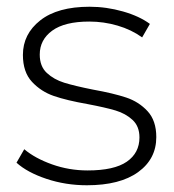

<svg xmlns="http://www.w3.org/2000/svg" viewBox="-20 -546 518 570"><path d="M118 -15C156 -2.3 196 4 238 4C303.3 4 354 -9 390 -35C426 -61 444 -95.7 444 -139C444 -171.7 435.3 -197.3 418 -216C400.7 -234.7 379.5 -248.2 354.5 -256.5C329.5 -264.8 296.7 -272.7 256 -280C219.3 -287.3 190.8 -294.2 170.5 -300.5C150.2 -306.8 133 -316.5 119 -329.5C105 -342.5 98 -360.7 98 -384C98 -413.3 110.3 -437 135 -455C159.7 -473 196.3 -482 245 -482C273.7 -482 301.7 -478 329 -470C356.3 -462 380.7 -450.3 402 -435L425 -475C404.3 -490.3 377.7 -502.7 345 -512C312.3 -521.3 279.3 -526 246 -526C182.7 -526 133.8 -512.5 99.5 -485.5C65.2 -458.5 48 -424.3 48 -383C48 -349 57 -322.3 75 -303C93 -283.7 114.7 -269.7 140 -261C165.3 -252.3 198.7 -244.3 240 -237C275.3 -230.3 303 -224 323 -218C343 -212 359.8 -202.7 373.5 -190C387.2 -177.3 394 -160 394 -138C394 -107.3 381.5 -83.3 356.5 -66C331.5 -48.7 292.7 -40 240 -40C203.3 -40 168.2 -46 134.5 -58C100.8 -70 73.3 -85 52 -103L29 -63C50.3 -43.7 80 -27.7 118 -15Z"/></svg>

Font: Montserrat Custom ExtraLight
Style: Regular
Weight: 300
Designer: Julieta Ulanovsky
Foundry: Julieta Ulanovsky
Version: Version 7.200